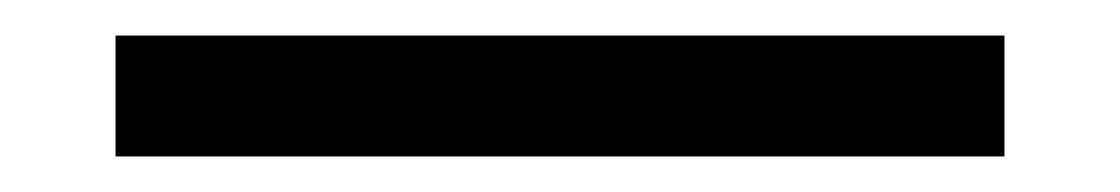

<svg xmlns="http://www.w3.org/2000/svg" viewBox="-20 -9 630 108"><path d="M45 11H545V79H45Z"/></svg>

Font: Source Han Serif JP
Style: Bold
Weight: 700
Designer: Ryoko NISHIZUKA  (kana & ideographs); Frank Grießhammer (Latin, Greek & Cyrillic); Wenlong ZHANG  (bopomofo); Sandoll Co
Foundry: Adobe Systems Incorporated
Version: Version 1.000;PS 1;hotconv 16.6.53;makeotf.lib2.5.65590